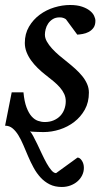

<svg xmlns="http://www.w3.org/2000/svg" viewBox="-31 -514 421 765"><path d="M349.1 -431.2Q349.1 -413.6 341.3 -403.1Q333.5 -392.6 322.3 -386.7Q311 -380.9 298.6 -378.7Q286.1 -376.5 276.9 -376L231.9 -437Q229 -439.5 222.7 -442.1Q216.3 -444.8 207 -444.8Q190.4 -444.8 179.2 -437.7Q168 -430.7 160.9 -420.2Q153.8 -409.7 150.9 -397.7Q147.9 -385.7 147.9 -376Q147.9 -362.3 155.8 -348.4Q163.6 -334.5 176.3 -320.6Q189 -306.6 204.8 -293.2Q220.7 -279.8 236.8 -267.1Q253.4 -253.9 268.8 -240Q284.2 -226.1 296.4 -211.2Q308.6 -196.3 315.9 -179.7Q323.2 -163.1 323.2 -145Q323.2 -106.4 306.9 -77.1Q290.5 -47.9 264.6 -28.1Q238.8 -8.3 206.8 2Q174.8 12.2 142.6 12.2Q139.6 12.2 131.6 12Q123.5 11.7 114.7 11.5Q106 11.2 98.1 10.7Q90.3 10.3 88.4 9.3Q93.8 14.2 101.3 28.1Q108.9 42 117.7 60.5Q126.5 79.1 136 99.4Q145.5 119.6 155 136.7Q164.6 153.8 174.1 164.8Q183.6 175.8 192.4 175.8L277.8 113.8Q287.1 113.8 295.2 126Q303.2 138.2 303.2 154.8Q303.2 170.4 296.4 184.3Q289.6 198.2 277.8 208.5Q266.1 218.8 250 224.9Q233.9 231 215.3 231Q187.5 231 166.7 220.5Q146 210 130.4 192.9Q114.7 175.8 102.8 153.8Q90.8 131.8 81.1 108.9Q71.3 85.9 62 64Q52.7 42 42.2 24.9Q31.7 7.8 19 -2.7Q6.3 -13.2 -10.7 -13.2L15.6 -146H62.5Q65.9 -109.4 74.7 -86.2Q83.5 -63 95.2 -50Q106.9 -37.1 120.4 -32.5Q133.8 -27.8 147.5 -27.8Q167 -27.8 182.6 -34.4Q198.2 -41 209 -52.2Q219.7 -63.5 225.3 -78.6Q231 -93.8 231 -110.8Q231 -126 224.9 -139.4Q218.8 -152.8 207.8 -165.5Q196.8 -178.2 181.6 -190.7Q166.5 -203.1 148.9 -216.8Q133.3 -229 118.9 -243.2Q104.5 -257.3 93 -273.2Q81.5 -289.1 74.7 -306.6Q67.9 -324.2 67.9 -342.8Q67.9 -379.4 84.5 -407.7Q101.1 -436 127.2 -455.3Q153.3 -474.6 185.3 -484.4Q217.3 -494.1 248 -494.1Q276.4 -494.1 295.7 -487.5Q314.9 -481 326.9 -471.4Q338.9 -461.9 344 -450.9Q349.1 -439.9 349.1 -431.2Z"/></svg>

Font: Charis SIL
Style: Italic
Weight: 400
Italic angle: -11°
Foundry: SIL International
Version: Version 4.112